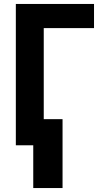

<svg xmlns="http://www.w3.org/2000/svg" viewBox="-20 -734 540 970"><path d="M296 216V-132H201V-592H455V-714H60V0H148V216Z"/></svg>

Font: Noto Sans Mono UI Condensed ExtraBold
Style: Regular
Weight: 800
Width: 3
Designer: Monotype Design team
Foundry: Monotype Imaging Inc.
Version: 1.000